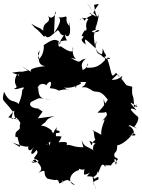

<svg xmlns="http://www.w3.org/2000/svg" viewBox="-45 -1195 995 1343"><path d="M252 -413C237 -436 160 -450 239 -432C149 -439 160 -475 176 -484C243 -515 211 -512 310 -497C235 -504 225 -515 222 -587C207 -546 221 -636 280 -599C288 -618 321 -642 310 -596C291 -563 320 -589 367 -561C447 -588 468 -539 403 -583C466 -571 524 -614 524 -610C491 -634 544 -596 505 -634C514 -638 466 -578 488 -583C487 -599 486 -627 558 -621C517 -549 595 -636 526 -584C571 -588 569 -576 592 -567C633 -535 645 -583 710 -497C718 -516 681 -444 636 -407C718 -405 714 -407 679 -503C690 -357 736 -426 661 -338C696 -382 722 -354 681 -364C700 -361 659 -315 663 -252C592 -298 591 -271 609 -286C620 -175 625 -252 620 -215C585 -196 609 -148 580 -210C658 -171 605 -212 606 -156C594 -150 653 -122 553 -174C525 -194 515 -259 538 -165C459 -165 460 -185 420 -181C430 -198 423 -209 347 -197C362 -190 369 -202 386 -240C330 -248 310 -239 303 -176C284 -232 290 -169 281 -186C377 -255 332 -217 321 -205C365 -240 335 -203 352 -306C295 -221 335 -224 331 -265C396 -258 378 -288 334 -284C353 -246 305 -273 319 -281C251 -337 228 -301 252 -325C296 -352 264 -360 337 -383L219 -367ZM47 -413C15 -319 60 -391 79 -365C56 -330 97 -409 68 -379C117 -309 89 -353 94 -298C86 -278 55 -281 64 -235C85 -237 68 -256 95 -172C101 -156 58 -194 32 -201C42 -200 128 -160 157 -171C142 -162 160 -113 195 -174C154 -111 180 -101 210 -146C240 -116 164 -90 213 -80C198 -78 264 -67 185 -56C150 -84 229 -39 184 -72C222 -94 246 -93 193 -93C197 -69 287 -18 216 17C301 -26 241 22 290 56C258 45 341 72 351 62C399 93 396 30 388 101C399 24 340 12 370 89C440 52 419 57 480 99C424 90 438 12 509 -6C517 48 506 -46 499 -20C563 19 544 -57 542 26C591 26 614 -28 563 38C634 42 581 29 626 128C623 100 580 81 643 61C652 13 609 81 609 42C669 14 604 -40 642 14C675 -64 689 -94 661 -125C606 -127 692 -81 635 3C670 -29 659 -62 697 -30C655 -37 720 -42 730 -37C745 -60 766 -85 768 -39C741 -89 765 -104 775 -46C748 -79 809 -74 758 -96C742 -140 777 -111 775 -179C808 -180 872 -235 880 -261C892 -267 934 -238 859 -250C932 -246 859 -348 836 -300C850 -316 891 -323 885 -366C830 -373 811 -331 914 -298C865 -299 927 -324 922 -376C854 -432 856 -449 910 -424C830 -513 886 -463 916 -452C870 -424 958 -507 892 -445C892 -561 874 -494 880 -588C819 -607 855 -583 804 -645C786 -594 800 -622 799 -633C828 -703 804 -630 736 -637C805 -704 765 -658 784 -667C762 -708 821 -611 767 -686C726 -635 741 -691 703 -790C751 -799 712 -758 664 -807C687 -859 655 -886 698 -802C641 -810 614 -825 630 -908C606 -869 636 -802 696 -816C682 -849 708 -792 687 -800C695 -753 681 -735 708 -786C680 -781 663 -713 562 -722C566 -784 587 -729 532 -704C538 -716 505 -743 555 -785C498 -776 537 -741 450 -789C533 -779 450 -765 465 -867C481 -787 368 -884 379 -871C371 -865 358 -866 366 -907C341 -921 324 -923 261 -879C268 -828 228 -764 220 -790C240 -834 205 -790 231 -844C231 -814 205 -737 273 -733C153 -719 165 -700 175 -691C107 -731 78 -750 151 -702C73 -683 139 -703 40 -687C121 -647 143 -710 95 -684C110 -699 96 -644 126 -675C53 -698 114 -632 75 -677C30 -595 102 -591 53 -574C74 -560 152 -610 109 -562C109 -563 114 -533 85 -468C52 -501 24 -466 -17 -553C-34 -477 -28 -512 45 -414C75 -437 33 -413 68 -362L13 -374ZM581 -1103C605 -1118 585 -1041 607 -1089C529 -1070 555 -1022 534 -1073C489 -1026 520 -1090 573 -1061C536 -1011 581 -980 546 -981C498 -906 561 -969 531 -925C506 -908 589 -863 555 -883C542 -937 546 -928 622 -859C613 -922 595 -984 650 -985C645 -959 555 -968 625 -987C618 -1011 632 -994 649 -1108C637 -1040 619 -1107 613 -1161C672 -1175 636 -1167 607 -1103C625 -1095 594 -1122 564 -1175L629 -1078ZM345 -1103C344 -1099 318 -1048 292 -1085C318 -1023 250 -1053 258 -975C233 -1008 239 -987 173 -1030C220 -972 192 -1019 261 -940C273 -927 277 -994 237 -985C290 -916 285 -922 350 -976C372 -1004 366 -942 408 -948C389 -955 410 -915 411 -961C341 -865 383 -879 377 -905C451 -927 419 -883 408 -959C430 -913 463 -962 435 -1046C467 -985 408 -1026 422 -1074C387 -1093 453 -1074 356 -1072C347 -1071 418 -1089 333 -963L340 -1116Z"/></svg>

Font: Hussar Lance
Style: Regular
Weight: 700
Foundry: Cannot Into Space Fonts, PlusOne Fonts
Version: Version 2.27